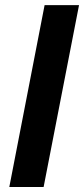

<svg xmlns="http://www.w3.org/2000/svg" viewBox="-20 -745 335 765"><path d="M17.1 0 157.7 -724.6H294.9L153.8 0Z"/></svg>

Font: Liberation Sans
Style: Bold Italic
Weight: 700
Italic angle: -12°
Designer: Steve Matteson
Foundry: Ascender Corporation
Version: Version 2.1.5